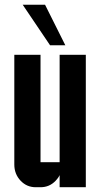

<svg xmlns="http://www.w3.org/2000/svg" viewBox="-20 -785 420 805"><path d="M189.9 -595.2 75.2 -765.1H168.9L253.9 -595.2ZM230 -555.2H339.8V0H230V-50.8Q224.1 -38.1 213.4 -27.3Q187.5 0 149.9 0H129.9Q92.3 0 66.4 -27.3Q40 -55.2 40 -95.2V-555.2H149.9V-105H230Z"/></svg>

Font: Horta
Style: Regular
Weight: 600
Width: 3
Version: Version 0.11